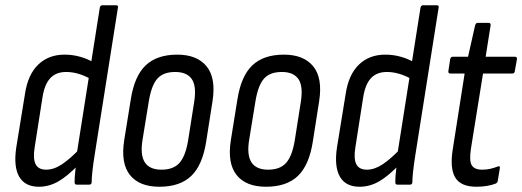

<svg xmlns="http://www.w3.org/2000/svg" viewBox="-20 -703 1988 731"><path d="M128 8Q75 8 53 -30.5Q31 -69 42 -142L75 -345Q86 -419 125.5 -457Q165 -495 226 -495Q257 -495 286.5 -486.5Q316 -478 338 -464L329 -400Q279 -429 232 -429Q194 -429 172 -406Q150 -383 142 -334L112 -142Q105 -99 115.5 -78Q126 -57 156 -57Q185 -57 216 -77.5Q247 -98 287 -140L281 -78Q238 -33 202.5 -12.5Q167 8 128 8ZM272 0Q264 0 264 -9Q264 -29 267 -55Q270 -81 272 -97V-116L360 -674Q362 -683 370 -683H422Q431 -683 429 -674L341 -117Q335 -80 332 -52.5Q329 -25 329 -10Q329 0 320 0Z M587 8Q510 8 474.5 -37Q439 -82 453 -170L478 -325Q492 -414 535 -454.5Q578 -495 655 -495Q730 -495 766.5 -450.5Q803 -406 789 -317L765 -164Q751 -74 708 -33Q665 8 587 8ZM595 -57Q640 -57 663 -82.5Q686 -108 696 -167L719 -313Q729 -374 710.5 -401.5Q692 -429 647 -429Q602 -429 579.5 -404Q557 -379 547 -320L523 -173Q513 -114 531 -85.5Q549 -57 595 -57Z M993 8Q916 8 880.5 -37Q845 -82 859 -170L884 -325Q898 -414 941 -454.5Q984 -495 1061 -495Q1136 -495 1172.5 -450.5Q1209 -406 1195 -317L1171 -164Q1157 -74 1114 -33Q1071 8 993 8ZM1001 -57Q1046 -57 1069 -82.5Q1092 -108 1102 -167L1125 -313Q1135 -374 1116.5 -401.5Q1098 -429 1053 -429Q1008 -429 985.5 -404Q963 -379 953 -320L929 -173Q919 -114 937 -85.5Q955 -57 1001 -57Z M1349 8Q1296 8 1274 -30.5Q1252 -69 1263 -142L1296 -345Q1307 -419 1346.5 -457Q1386 -495 1447 -495Q1478 -495 1507.5 -486.5Q1537 -478 1559 -464L1550 -400Q1500 -429 1453 -429Q1415 -429 1393 -406Q1371 -383 1363 -334L1333 -142Q1326 -99 1336.5 -78Q1347 -57 1377 -57Q1406 -57 1437 -77.5Q1468 -98 1508 -140L1502 -78Q1459 -33 1423.5 -12.5Q1388 8 1349 8ZM1493 0Q1485 0 1485 -9Q1485 -29 1488 -55Q1491 -81 1493 -97V-116L1581 -674Q1583 -683 1591 -683H1643Q1652 -683 1650 -674L1562 -117Q1556 -80 1553 -52.5Q1550 -25 1550 -10Q1550 0 1541 0Z M1794 8Q1734 8 1713 -27.5Q1692 -63 1704 -136L1749 -423H1695Q1686 -423 1687 -432L1694 -478Q1696 -487 1704 -487H1762L1789 -607Q1792 -616 1799 -616H1840Q1849 -616 1848 -607L1829 -487H1940Q1950 -487 1948 -477L1940 -432Q1939 -423 1930 -423H1819L1773 -137Q1766 -91 1776 -74Q1786 -57 1816 -57Q1833 -57 1847.5 -60.5Q1862 -64 1875 -69Q1885 -73 1883 -62L1875 -14Q1874 -7 1867 -4Q1852 2 1833 5Q1814 8 1794 8Z"/></svg>

Font: Sofia Sans Condensed
Style: Italic
Weight: 400
Italic angle: -9°
Designer: Botio Nikoltchev, Ani Petrova
Foundry: lettersoup
Version: Version 4.101